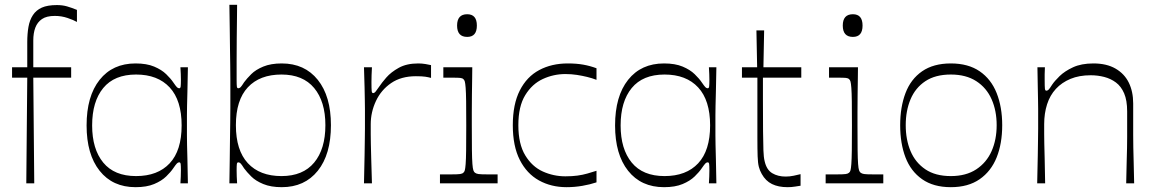

<svg xmlns="http://www.w3.org/2000/svg" viewBox="-20 -760 4802 796"><path d="M89 0 93 -438H30V-481H93Q93 -501 93 -524.5Q93 -548 93 -585Q93 -620 98 -648.5Q103 -677 116.5 -697.5Q130 -718 153.5 -728.5Q177 -739 216 -739Q239 -739 258 -733.5Q277 -728 299 -719V-669Q285 -677 260 -685.5Q235 -694 207 -694Q173 -694 154 -681Q135 -668 126.5 -645.5Q118 -623 118 -592Q118 -551 118 -527Q118 -503 118 -481H275V-438H118L122 0Z M542 16Q447 16 393 -52Q339 -120 339 -240Q339 -361 393 -429Q447 -497 542 -497Q588 -497 619 -484Q650 -471 669 -452.5Q688 -434 698 -419Q709 -403 713.5 -398.5Q718 -394 723 -394Q728 -394 729 -401.5Q730 -409 730 -430Q730 -439 729.5 -453Q729 -467 728 -481H759Q758 -418 757 -381Q756 -344 755.5 -321.5Q755 -299 755 -282Q755 -265 755 -240Q755 -216 755 -199Q755 -182 755.5 -159.5Q756 -137 757 -100Q758 -63 759 0H728Q729 -14 729.5 -28.5Q730 -43 730 -54Q730 -73 729 -80Q728 -87 723 -87Q718 -87 713.5 -82.5Q709 -78 698 -62Q688 -47 669 -28.5Q650 -10 619 3Q588 16 542 16ZM544 -30Q634 -30 683.5 -83Q733 -136 733 -240Q733 -344 683.5 -397.5Q634 -451 544 -451Q454 -451 408 -395Q362 -339 362 -240Q362 -142 408 -86Q454 -30 544 -30Z M1148 16Q1103 16 1071.5 3Q1040 -10 1021.5 -28.5Q1003 -47 992 -62Q982 -78 977.5 -82.5Q973 -87 968 -87Q963 -87 962 -80Q961 -73 961 -54Q961 -43 961.5 -28.5Q962 -14 963 0H931Q932 -55 932.5 -100.5Q933 -146 933.5 -183.5Q934 -221 934.5 -253Q935 -285 935 -314.5Q935 -344 935 -373Q935 -402 935 -430.5Q935 -459 934.5 -490.5Q934 -522 933.5 -559Q933 -596 932.5 -640.5Q932 -685 931 -740H963Q963 -725 962.5 -687.5Q962 -650 961.5 -601.5Q961 -553 961 -507Q961 -461 961 -428Q961 -408 962 -401Q963 -394 968 -394Q973 -394 977.5 -398.5Q982 -403 992 -419Q1003 -434 1021.5 -452.5Q1040 -471 1071.5 -484Q1103 -497 1148 -497Q1243 -497 1297.5 -429Q1352 -361 1352 -241Q1352 -120 1297.5 -52Q1243 16 1148 16ZM1147 -30Q1236 -30 1282.5 -86Q1329 -142 1329 -241Q1329 -339 1282.5 -395Q1236 -451 1147 -451Q1057 -451 1007.5 -398Q958 -345 958 -241Q958 -137 1007.5 -83.5Q1057 -30 1147 -30Z M1489 0Q1491 -74 1491.5 -116.5Q1492 -159 1492.5 -184Q1493 -209 1493 -226.5Q1493 -244 1493 -268Q1493 -291 1493 -308Q1493 -325 1492.5 -345Q1492 -365 1491.5 -396.5Q1491 -428 1489 -481H1522Q1521 -465 1520.5 -448.5Q1520 -432 1520 -420Q1520 -391 1521 -382.5Q1522 -374 1527 -374Q1532 -374 1537 -380Q1542 -386 1553 -402Q1562 -416 1581.5 -438.5Q1601 -461 1633.5 -479Q1666 -497 1714 -497Q1729 -497 1744 -494.5Q1759 -492 1767 -490V-437Q1756 -440 1743 -442Q1730 -444 1704 -444Q1643 -444 1601.5 -415.5Q1560 -387 1538.5 -341Q1517 -295 1517 -245Q1517 -221 1517 -203.5Q1517 -186 1517.5 -163.5Q1518 -141 1519 -103.5Q1520 -66 1522 0Z M1804 0V-37Q1818 -37 1830 -37Q1842 -37 1850 -37Q1878 -37 1887.5 -38.5Q1897 -40 1901 -44Q1905 -47 1907 -54Q1909 -61 1910.5 -80Q1912 -99 1912.5 -137Q1913 -175 1913 -239Q1913 -303 1912.5 -340Q1912 -377 1910.5 -396Q1909 -415 1907 -422Q1905 -429 1901 -432Q1897 -436 1888 -437Q1879 -438 1855 -438Q1847 -438 1838 -438Q1829 -438 1818 -438V-481H1938Q1938 -468 1937.5 -436Q1937 -404 1936.5 -365.5Q1936 -327 1936 -293.5Q1936 -260 1936 -242Q1936 -177 1936.5 -138.5Q1937 -100 1938.5 -80.5Q1940 -61 1942.5 -54Q1945 -47 1949 -44Q1954 -40 1963.5 -38.5Q1973 -37 2002 -37Q2010 -37 2020 -37Q2030 -37 2043 -37V0ZM1917 -607Q1875 -607 1875 -654Q1875 -701 1917 -701Q1957 -701 1957 -654Q1957 -607 1917 -607Z M2329 16Q2265 16 2214.5 -12Q2164 -40 2135 -97Q2106 -154 2106 -241Q2106 -328 2135 -385Q2164 -442 2215.5 -469.5Q2267 -497 2334 -497Q2370 -497 2398 -492Q2426 -487 2453 -477V-429Q2435 -436 2414.5 -441Q2394 -446 2371.5 -449.5Q2349 -453 2324 -453Q2275 -453 2230.5 -432.5Q2186 -412 2157.5 -365.5Q2129 -319 2129 -241Q2129 -163 2157.5 -116Q2186 -69 2230.5 -49Q2275 -29 2324 -29Q2352 -29 2374 -32Q2396 -35 2415 -40.5Q2434 -46 2453 -52V-4Q2426 5 2394 10.5Q2362 16 2329 16Z M2733 16Q2638 16 2584 -52Q2530 -120 2530 -240Q2530 -361 2584 -429Q2638 -497 2733 -497Q2779 -497 2810 -484Q2841 -471 2860 -452.5Q2879 -434 2889 -419Q2900 -403 2904.5 -398.5Q2909 -394 2914 -394Q2919 -394 2920 -401.5Q2921 -409 2921 -430Q2921 -439 2920.5 -453Q2920 -467 2919 -481H2950Q2949 -418 2948 -381Q2947 -344 2946.5 -321.5Q2946 -299 2946 -282Q2946 -265 2946 -240Q2946 -216 2946 -199Q2946 -182 2946.5 -159.5Q2947 -137 2948 -100Q2949 -63 2950 0H2919Q2920 -14 2920.5 -28.5Q2921 -43 2921 -54Q2921 -73 2920 -80Q2919 -87 2914 -87Q2909 -87 2904.5 -82.5Q2900 -78 2889 -62Q2879 -47 2860 -28.5Q2841 -10 2810 3Q2779 16 2733 16ZM2735 -30Q2825 -30 2874.5 -83Q2924 -136 2924 -240Q2924 -344 2874.5 -397.5Q2825 -451 2735 -451Q2645 -451 2599 -395Q2553 -339 2553 -240Q2553 -142 2599 -86Q2645 -30 2735 -30Z M3245 16Q3207 16 3180.5 3Q3154 -10 3138 -39Q3130 -53 3126 -68.5Q3122 -84 3121 -112Q3120 -140 3120 -190Q3120 -226 3120 -266.5Q3120 -307 3120 -344Q3120 -381 3120 -407Q3120 -433 3120 -438H3056V-481H3119L3116 -634H3148L3145 -481H3302V-438H3143Q3143 -413 3143 -390Q3143 -367 3143 -347Q3143 -266 3143.5 -215.5Q3144 -165 3145 -136.5Q3146 -108 3150 -92Q3158 -56 3181.5 -42Q3205 -28 3237 -28Q3254 -28 3270.5 -31.5Q3287 -35 3299 -38V10Q3291 11 3276.5 13.5Q3262 16 3245 16Z M3403 0V-37Q3417 -37 3429 -37Q3441 -37 3449 -37Q3477 -37 3486.5 -38.5Q3496 -40 3500 -44Q3504 -47 3506 -54Q3508 -61 3509.5 -80Q3511 -99 3511.5 -137Q3512 -175 3512 -239Q3512 -303 3511.5 -340Q3511 -377 3509.5 -396Q3508 -415 3506 -422Q3504 -429 3500 -432Q3496 -436 3487 -437Q3478 -438 3454 -438Q3446 -438 3437 -438Q3428 -438 3417 -438V-481H3537Q3537 -468 3536.5 -436Q3536 -404 3535.5 -365.5Q3535 -327 3535 -293.5Q3535 -260 3535 -242Q3535 -177 3535.5 -138.5Q3536 -100 3537.5 -80.5Q3539 -61 3541.5 -54Q3544 -47 3548 -44Q3553 -40 3562.5 -38.5Q3572 -37 3601 -37Q3609 -37 3619 -37Q3629 -37 3642 -37V0ZM3516 -607Q3474 -607 3474 -654Q3474 -701 3516 -701Q3556 -701 3556 -654Q3556 -607 3516 -607Z M3922 16Q3850 16 3803 -17Q3756 -50 3734 -107.5Q3712 -165 3712 -241Q3712 -316 3734 -374Q3756 -432 3803 -464.5Q3850 -497 3922 -497Q3994 -497 4041.5 -464.5Q4089 -432 4112 -374Q4135 -316 4135 -241Q4135 -165 4112 -107.5Q4089 -50 4041.5 -17Q3994 16 3922 16ZM3922 -30Q3985 -30 4027.5 -58Q4070 -86 4091 -133.5Q4112 -181 4112 -241Q4112 -301 4091 -348.5Q4070 -396 4027.5 -423.5Q3985 -451 3922 -451Q3858 -451 3816.5 -423.5Q3775 -396 3755 -348.5Q3735 -301 3735 -241Q3735 -181 3755 -133.5Q3775 -86 3816.5 -58Q3858 -30 3922 -30Z M4280 0Q4282 -74 4282.5 -116.5Q4283 -159 4283.5 -184Q4284 -209 4284 -226.5Q4284 -244 4284 -269Q4284 -292 4284 -309Q4284 -326 4283.5 -345.5Q4283 -365 4282.5 -397Q4282 -429 4281 -481H4312Q4311 -465 4311 -452Q4311 -439 4311 -430Q4311 -401 4312 -392.5Q4313 -384 4318 -384Q4323 -384 4327.5 -388.5Q4332 -393 4342 -409Q4352 -424 4373 -444.5Q4394 -465 4428.5 -481Q4463 -497 4513 -497Q4568 -497 4605 -475.5Q4642 -454 4660 -417Q4678 -380 4678 -331Q4678 -287 4678 -256Q4678 -225 4678 -200.5Q4678 -176 4678.5 -149.5Q4679 -123 4680 -88Q4681 -53 4682 0H4649Q4650 -53 4651 -87.5Q4652 -122 4652.5 -146.5Q4653 -171 4653 -192Q4653 -213 4653 -237.5Q4653 -262 4653 -298Q4653 -344 4640.5 -373Q4628 -402 4606.5 -418Q4585 -434 4558 -441Q4531 -448 4502 -448Q4454 -448 4418 -433Q4382 -418 4357.5 -391.5Q4333 -365 4321 -327.5Q4309 -290 4309 -245Q4309 -221 4309 -203.5Q4309 -186 4309.5 -163.5Q4310 -141 4311 -103.5Q4312 -66 4313 0Z"/></svg>

Font: Ojuju Light
Style: Regular
Weight: 300
Designer: Chisaokwu Joboson, Mirko Velimirovic
Foundry: Udi Foundry
Version: Version 1.000